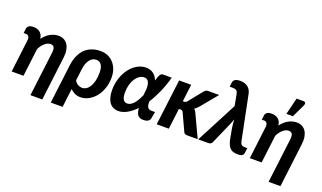

<svg xmlns="http://www.w3.org/2000/svg" viewBox="-87 -1309 3400 2025"><g transform="rotate(20 1613.5 -296.0)"><path d="M447 167H314L375 -327.5Q381 -374 369.5 -393.2Q358 -412.5 329 -412.5Q314 -412.5 298.5 -405.8Q283 -399 267.8 -386.2Q252.5 -373.5 238.5 -355Q224.5 -336.5 213.5 -313.5L175 0H42.5L86.5 -361Q90.5 -393.5 80 -409Q69.5 -424.5 47 -424.5H22.5L29 -476Q31 -494 47.5 -507Q64 -520 100.5 -520Q121.5 -520 140 -514.5Q158.5 -509 172.8 -497.2Q187 -485.5 196.2 -468Q205.5 -450.5 208 -426.5Q245.5 -476 289.8 -499.8Q334 -523.5 381 -523.5Q413 -523.5 439.2 -510.5Q465.5 -497.5 482.5 -472.5Q499.5 -447.5 506.5 -411Q513.5 -374.5 507.5 -327.5Z M596 -269.5Q603.5 -331 624 -378.2Q644.5 -425.5 677 -457.8Q709.5 -490 753.8 -506.8Q798 -523.5 853.5 -523.5Q896.5 -523.5 933.2 -507.8Q970 -492 997 -462.8Q1024 -433.5 1039.5 -391.8Q1055 -350 1055 -298.5Q1055 -234.5 1036 -178.8Q1017 -123 984 -81.8Q951 -40.5 906.8 -16.5Q862.5 7.5 812.5 7.5Q779 7.5 750.8 -6Q722.5 -19.5 700.5 -42L675 167H542ZM713 -144Q729 -116 751.8 -103.8Q774.5 -91.5 796.5 -91.5Q820.5 -91.5 842.5 -104.5Q864.5 -117.5 881.2 -144Q898 -170.5 908.2 -210.2Q918.5 -250 918.5 -304Q918.5 -335 913 -357.2Q907.5 -379.5 897.2 -393.8Q887 -408 872.5 -414.8Q858 -421.5 840 -421.5Q821 -421.5 803 -413Q785 -404.5 770.2 -386.5Q755.5 -368.5 744.5 -340.8Q733.5 -313 729 -274.5Z M1596 -40Q1594.5 -32.5 1590.5 -24.2Q1586.5 -16 1578 -9.5Q1569.5 -3 1555.5 1.2Q1541.5 5.5 1520 5.5Q1479 5.5 1459.2 -18Q1439.5 -41.5 1434.5 -97Q1386 -46.5 1336.8 -19.5Q1287.5 7.5 1240 7.5Q1210 7.5 1185.2 -3.8Q1160.5 -15 1142.5 -38.2Q1124.5 -61.5 1114.5 -97Q1104.5 -132.5 1104.5 -181Q1104.5 -227.5 1113.8 -271Q1123 -314.5 1140 -352.5Q1157 -390.5 1180.8 -422Q1204.5 -453.5 1233.2 -476Q1262 -498.5 1294.8 -511Q1327.5 -523.5 1362.5 -523.5Q1389 -523.5 1410.2 -516.2Q1431.5 -509 1447.8 -496.2Q1464 -483.5 1476 -466Q1488 -448.5 1495.5 -427.5Q1503.5 -456 1510.5 -473.2Q1517.5 -490.5 1524.5 -500Q1531.5 -509.5 1539.2 -512.8Q1547 -516 1557 -516H1651.5Q1626 -423 1591 -343.5Q1556 -264 1514.5 -200Q1514.5 -181.5 1516.5 -165.8Q1518.5 -150 1524.5 -138.8Q1530.5 -127.5 1541 -121.2Q1551.5 -115 1568 -115H1609.5ZM1301.5 -99Q1337.5 -99 1371 -135Q1404.5 -171 1434.5 -240Q1439.5 -275 1441.2 -307.8Q1443 -340.5 1437.8 -365.2Q1432.5 -390 1418.8 -405Q1405 -420 1379 -420Q1351.5 -420 1326.5 -403.5Q1301.5 -387 1282.5 -357.8Q1263.5 -328.5 1252.2 -288.8Q1241 -249 1241 -202.5Q1241 -99 1301.5 -99Z M1670.5 0ZM1870 -515.5 1846 -322.5H1858Q1869.5 -322.5 1877.2 -326.2Q1885 -330 1893.5 -340L2016 -492Q2025.5 -503.5 2035.8 -509.5Q2046 -515.5 2061.5 -515.5H2184L2028.5 -327.5Q2008.5 -304 1986 -290Q1995 -282 2001.8 -271.8Q2008.5 -261.5 2014 -248.5L2130.5 0H2011.5Q1996.5 0 1986.5 -5.2Q1976.5 -10.5 1971.5 -24L1883.5 -213.5Q1878 -225.5 1871.8 -229Q1865.5 -232.5 1851.5 -232.5H1835L1806.5 0H1670.5L1734.5 -515.5Z M2377 -461 2354 -585Q2351 -599.5 2346.8 -609.2Q2342.5 -619 2335.2 -625Q2328 -631 2317.2 -633.5Q2306.5 -636 2290.5 -636H2258L2264 -683.5Q2265 -693.5 2269.8 -702.2Q2274.5 -711 2283.8 -717.8Q2293 -724.5 2307.5 -728.2Q2322 -732 2343 -732Q2362 -732 2382 -727.8Q2402 -723.5 2419.8 -712.5Q2437.5 -701.5 2451.2 -682.5Q2465 -663.5 2471.5 -633.5L2571.5 -138Q2576 -113.5 2587.5 -101.8Q2599 -90 2626.5 -90H2654.5L2647.5 -38Q2646 -24.5 2640.8 -15.8Q2635.5 -7 2627.2 -2.2Q2619 2.5 2608.2 4.2Q2597.5 6 2584.5 6Q2557 6 2535 0.8Q2513 -4.5 2496.2 -20Q2479.5 -35.5 2467.5 -63.8Q2455.5 -92 2448 -138L2431.5 -227.5Q2426 -261.5 2424 -285.5Q2422 -309.5 2422 -328.5Q2415 -308.5 2406.2 -286.8Q2397.5 -265 2386 -239.5L2291 -24Q2286.5 -14 2276.5 -7Q2266.5 0 2248.5 0H2136.5Z M2695.5 0ZM3120 167H2987L3048 -327.5Q3054 -374 3042.5 -393.2Q3031 -412.5 3002 -412.5Q2987 -412.5 2971.5 -405.8Q2956 -399 2940.8 -386.2Q2925.5 -373.5 2911.5 -355Q2897.5 -336.5 2886.5 -313.5L2848 0H2715.5L2759.5 -361Q2763.5 -393.5 2753 -409Q2742.5 -424.5 2720 -424.5H2695.5L2702 -476Q2704 -494 2720.5 -507Q2737 -520 2773.5 -520Q2794.5 -520 2813 -514.5Q2831.5 -509 2845.8 -497.2Q2860 -485.5 2869.2 -468Q2878.5 -450.5 2881 -426.5Q2918.5 -476 2962.8 -499.8Q3007 -523.5 3054 -523.5Q3086 -523.5 3112.2 -510.5Q3138.5 -497.5 3155.5 -472.5Q3172.5 -447.5 3179.5 -411Q3186.5 -374.5 3180.5 -327.5ZM2918 -571 2964.5 -759H3042Q3059.5 -759 3064.5 -747.2Q3069.5 -735.5 3061 -716.5L2991 -571Z"/></g></svg>

Font: Lato Heavy
Style: Italic
Weight: 800
Italic angle: -7°
Designer: Lukasz Dziedzic
Foundry: tyPoland Lukasz Dziedzic
Version: Version 2.007; 2014-02-27